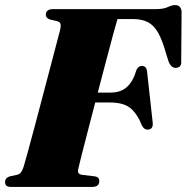

<svg xmlns="http://www.w3.org/2000/svg" viewBox="-28 -736 735 756"><path d="M152.5 -677.5Q152.5 -700 180.5 -700H583.5Q615.5 -700 632.2 -708Q649 -716 662 -716Q684 -716 687 -691L685.5 -497Q688 -471.5 667.5 -469Q646.5 -466 635.5 -494.5L626.5 -523.5Q611.5 -577 594.8 -606.8Q578 -636.5 554.2 -648.8Q530.5 -661 495.5 -661H434.5Q430.5 -648 418.5 -604.2Q406.5 -560.5 390.5 -499Q374.5 -437.5 357 -371.5H408Q447 -371.5 471.5 -393.2Q496 -415 509.5 -461Q517.5 -476.5 530.5 -476.5Q548.5 -476.5 551 -455L573 -255.5Q577 -226.5 553.5 -225.5Q540 -225 531 -241.5Q514 -285.5 487 -309Q460 -332.5 404 -332.5H347Q331.5 -272.5 317.5 -218.8Q303.5 -165 294 -127.8Q284.5 -90.5 282.5 -80.5Q278 -66.5 279.5 -58.2Q281 -50 295.5 -47.5L346.5 -41.5Q363 -38.5 363 -23Q363 0 334.5 0H16Q2 0 -3 -5.2Q-8 -10.5 -8 -19Q-8 -35 10 -41.5L40.5 -48Q57 -52 65.5 -81Q69.5 -94.5 81 -136Q92.5 -177.5 107.8 -235Q123 -292.5 139.5 -355Q156 -417.5 170.8 -473.8Q185.5 -530 195.8 -569Q206 -608 208.5 -617.5Q212.5 -635 210 -642.5Q207.5 -650 196 -653L167.5 -659.5Q152.5 -665.5 152.5 -677.5Z"/></svg>

Font: Fraunces 72pt Black
Style: Italic
Weight: 900
Italic angle: -16°
Version: Version 1.000;[b76b70a41]